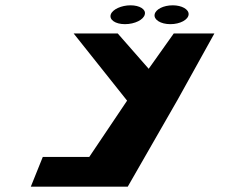

<svg xmlns="http://www.w3.org/2000/svg" viewBox="-20 -703 868 723"><path d="M471.5 -683C437.5 -683 404.2 -668 397.3 -649C390.3 -629 413.6 -612 450.6 -612C487.6 -612 521.3 -629 525.3 -649C530.2 -668 505.5 -683 471.5 -683ZM630.5 -683C595.5 -683 566.2 -668 562.3 -649C558.3 -629 584.6 -612 621.6 -612C658.6 -612 689.3 -629 690.3 -649C691.2 -668 664.5 -683 630.5 -683ZM257.3 -577 458.6 -324 316.1 -112H141.1L96 0H240H461L649.2 -328L787.3 -577H634.3L539.9 -444L423.3 -577Z"/></svg>

Font: Hussar Milosc
Style: Obl
Weight: 700
Foundry: Cannot Into Space Fonts
Version: Version 1.02